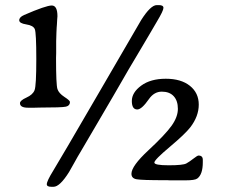

<svg xmlns="http://www.w3.org/2000/svg" viewBox="-20 -695 878 741"><path d="M87.9 -279.3Q57.1 -279.3 57.1 -296.9Q57.1 -307.1 82 -318.4Q106.9 -329.6 113.5 -347.2Q120.1 -364.7 120.1 -466.6Q120.1 -568.4 114.3 -582.5Q108.4 -596.7 81.3 -600.8Q54.2 -605 54.2 -616.9Q54.2 -628.9 73.2 -637.2Q157.7 -673.8 179.7 -673.8Q201.7 -673.8 201.7 -632.3L200.7 -619.6Q199.7 -606.9 199.7 -601.1L198.7 -588.4Q197.8 -575.7 197.8 -569.3L196.8 -536.1V-490.2L196.3 -470.7Q196.3 -367.7 201.7 -351.3Q207 -335 228.5 -321Q250 -307.1 250 -301.3Q250 -287.1 234.6 -283.4Q219.2 -279.8 132.3 -279.8L113.3 -279.3ZM186.5 25.9H178.2Q160.6 25.9 160.6 16.1Q160.6 3.9 185.5 -36.4Q210.4 -76.7 366.7 -345.7Q522.9 -614.7 524.9 -617.7Q561.5 -675.3 585 -675.3H593.3Q610.8 -675.3 610.8 -664.6Q610.8 -653.8 585.9 -612.3Q561 -570.8 554.9 -559.3Q548.8 -547.9 510.7 -484.6Q472.7 -421.4 451.2 -383.3Q429.7 -345.2 417 -324.2Q404.3 -303.2 351.6 -212.4Q298.8 -121.6 290 -107.4Q281.2 -93.3 267.6 -68.4Q253.9 -43.5 246.6 -31.2Q210.9 25.9 186.5 25.9ZM509.8 -272.5Q488.8 -272.5 488.8 -305.2Q488.8 -337.9 524.9 -364.5Q561 -391.1 619.9 -391.1Q678.7 -391.1 712.9 -363.8Q747.1 -336.4 747.1 -291.3Q747.1 -246.1 714.4 -203.6Q694.3 -177.7 635 -127.9Q575.7 -78.1 575.7 -67.6Q575.7 -57.1 631.1 -57.1Q686.5 -57.1 699.2 -64.2Q711.9 -71.3 726.8 -83Q741.7 -94.7 746.1 -94.7Q762.7 -94.7 762.7 -78.1V-68.8Q762.7 -21.5 741.2 -5.9Q731.9 1 695.8 1H636.2L626.5 0.5H616.7Q526.4 0.5 506.8 -3.2Q487.3 -6.8 487.3 -24.4Q487.3 -54.2 552.5 -114.7Q617.7 -175.3 642.1 -209.5Q666.5 -243.7 666.5 -274.9Q666.5 -306.2 650.4 -323.7Q634.3 -341.3 604.5 -341.3Q574.7 -341.3 554.7 -312.5Q526.9 -272.5 509.8 -272.5Z"/></svg>

Font: Averia Serif Libre Light
Style: Regular
Weight: 300
Version: Version 1.002